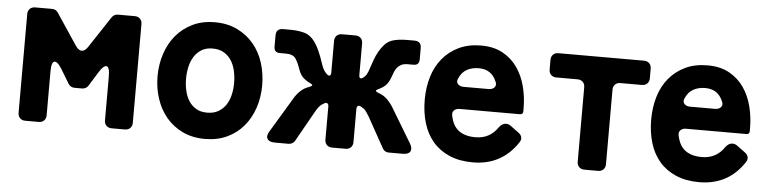

<svg xmlns="http://www.w3.org/2000/svg" viewBox="-38 -680 3443 859"><g transform="rotate(5 1683.5 -251.0)"><path d="M58 -33V-476Q58 -491 67 -500Q76 -509 91 -509H167Q184 -509 194 -494L288 -353Q301 -334 315 -334Q329 -334 342 -353L435 -494Q445 -509 463 -509H538Q553 -509 562 -500Q571 -491 571 -476V-33Q571 -18 562 -9Q553 0 538 0H479Q464 0 455 -9Q446 -18 446 -33V-230Q446 -275 430 -275Q417 -275 398 -244L359 -181Q349 -166 331 -166H298Q280 -166 270 -181L232 -244Q213 -275 200 -275Q184 -275 184 -230V-33Q184 -18 175 -9Q166 0 151 0H91Q76 0 67 -9Q58 -18 58 -33Z M898 11Q842 11 798 -10Q754 -31 724 -67Q694 -103 678.5 -150.5Q663 -198 663 -250Q663 -304 679 -352Q695 -400 725 -435.5Q755 -471 798.5 -492Q842 -513 898 -513Q955 -513 999 -491.5Q1043 -470 1073 -434Q1103 -398 1118 -350.5Q1133 -303 1133 -250Q1133 -196 1117 -148.5Q1101 -101 1071 -65.5Q1041 -30 997.5 -9.5Q954 11 898 11ZM898 -107Q928 -107 949 -119.5Q970 -132 983 -152.5Q996 -173 1001.5 -198.5Q1007 -224 1007 -250Q1007 -276 1001.5 -302Q996 -328 983.5 -348.5Q971 -369 950 -382Q929 -395 898 -395Q868 -395 847.5 -382Q827 -369 814.5 -348.5Q802 -328 796.5 -302Q791 -276 791 -250Q791 -224 796.5 -198.5Q802 -173 814.5 -152.5Q827 -132 847.5 -119.5Q868 -107 898 -107Z M1184 -49 1276 -202Q1287 -222 1304.5 -238.5Q1322 -255 1345 -262Q1356 -267 1356 -270.5Q1356 -274 1345 -279Q1332 -285 1322 -293Q1303 -306 1293 -334Q1283 -364 1271 -382.5Q1259 -401 1225 -401H1199Q1173 -401 1173 -427V-478Q1173 -509 1204 -509H1235Q1272 -509 1300.5 -501Q1329 -493 1351 -461Q1361 -446 1371 -423.5Q1381 -401 1391 -370Q1399 -346 1409 -334Q1414 -327 1421 -322Q1427 -318 1431.5 -321Q1436 -324 1436 -332V-476Q1436 -491 1445 -500Q1454 -509 1469 -509H1529Q1544 -509 1553 -500Q1562 -491 1562 -476V-332Q1562 -324 1566.5 -321Q1571 -318 1577 -322Q1590 -330 1596.5 -343Q1603 -356 1607 -370Q1613 -388 1620 -407.5Q1627 -427 1637.5 -445.5Q1648 -464 1661.5 -478.5Q1675 -493 1694 -500Q1721 -509 1763 -509H1794Q1825 -509 1825 -478V-427Q1825 -401 1799 -401H1773Q1756 -401 1745 -395.5Q1734 -390 1726.5 -381Q1719 -372 1714.5 -360Q1710 -348 1705 -334Q1697 -313 1685 -300.5Q1673 -288 1653 -279Q1642 -274 1642 -270.5Q1642 -267 1653 -262Q1676 -255 1693 -238.5Q1710 -222 1722 -202L1814 -49Q1827 -27 1819.5 -13.5Q1812 0 1786 0H1723Q1704 0 1695 -17L1620 -152Q1608 -173 1596 -185Q1589 -190 1580 -195Q1572 -199 1567 -195Q1562 -191 1562 -183V-33Q1562 -18 1553 -9Q1544 0 1529 0H1469Q1454 0 1445 -9Q1436 -18 1436 -33V-183Q1436 -191 1431 -195Q1426 -199 1418 -195Q1403 -187 1394.5 -177Q1386 -167 1378 -152L1302 -17Q1298 -9 1290 -4.5Q1282 0 1274 0H1212Q1186 0 1178 -13.5Q1170 -27 1184 -49Z M2101 11Q2041 11 1996 -8.5Q1951 -28 1921.5 -62.5Q1892 -97 1877.5 -145Q1863 -193 1863 -250Q1863 -305 1877.5 -353Q1892 -401 1921.5 -436.5Q1951 -472 1994 -492.5Q2037 -513 2094 -513Q2151 -513 2191.5 -490.5Q2232 -468 2257.5 -431Q2283 -394 2295 -347Q2307 -300 2307 -250V-236Q2307 -222 2293 -222H2022Q2006 -222 1997 -212.5Q1988 -203 1992 -188Q2001 -143 2029 -122.5Q2057 -102 2103 -102Q2169 -102 2205 -157Q2219 -174 2235 -174Q2246 -174 2256 -167L2294 -139Q2305 -131 2307.5 -120Q2310 -109 2303 -98Q2232 11 2101 11ZM2031 -322H2143Q2161 -322 2170 -332.5Q2179 -343 2171 -359Q2149 -411 2092 -411Q2062 -411 2039 -398.5Q2016 -386 2004 -358Q1996 -343 2005 -332.5Q2014 -322 2031 -322Z M2569 -33V-367Q2569 -382 2560 -391Q2551 -400 2536 -400H2441Q2426 -400 2417 -409Q2408 -418 2408 -433V-476Q2408 -491 2417 -500Q2426 -509 2441 -509H2825Q2840 -509 2849 -500Q2858 -491 2858 -476V-433Q2858 -418 2849 -409Q2840 -400 2825 -400H2729Q2714 -400 2705 -391Q2696 -382 2696 -367V-33Q2696 -18 2687 -9Q2678 0 2663 0H2602Q2587 0 2578 -9Q2569 -18 2569 -33Z M3118 11Q3058 11 3013 -8.5Q2968 -28 2938.5 -62.5Q2909 -97 2894.5 -145Q2880 -193 2880 -250Q2880 -305 2894.5 -353Q2909 -401 2938.5 -436.5Q2968 -472 3011 -492.5Q3054 -513 3111 -513Q3168 -513 3208.5 -490.5Q3249 -468 3274.5 -431Q3300 -394 3312 -347Q3324 -300 3324 -250V-236Q3324 -222 3310 -222H3039Q3023 -222 3014 -212.5Q3005 -203 3009 -188Q3018 -143 3046 -122.5Q3074 -102 3120 -102Q3186 -102 3222 -157Q3236 -174 3252 -174Q3263 -174 3273 -167L3311 -139Q3322 -131 3324.5 -120Q3327 -109 3320 -98Q3249 11 3118 11ZM3048 -322H3160Q3178 -322 3187 -332.5Q3196 -343 3188 -359Q3166 -411 3109 -411Q3079 -411 3056 -398.5Q3033 -386 3021 -358Q3013 -343 3022 -332.5Q3031 -322 3048 -322Z"/></g></svg>

Font: Higure Gothic Black
Style: Regular
Weight: 900
Designer: Yoshimichi Ohira
Foundry: Positype
Version: Version 1.000